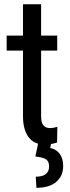

<svg xmlns="http://www.w3.org/2000/svg" viewBox="-20 -669 327 901"><path d="M172.9 -502H246.6H248.5V-500V-433.6V-431.6H246.6H172.9V-125.5Q172.9 -93.3 182.6 -82Q193.8 -67.9 214.4 -67.9Q230.5 -67.9 246.6 -73.2L249 -74.2V-71.3L248 -2V-0.5L247.1 0Q218.8 9.3 189.5 9.3Q139.6 9.3 113.8 -25.9Q87.9 -61 87.9 -124.5V-431.6H13.2H11.2V-433.6V-500V-502H13.2H87.9V-647V-648.9H89.4H171.4H172.9V-647ZM220.7 0 215.8 25.4Q245.1 31.7 260.7 53.7Q276.4 75.7 276.4 109.9Q276.4 156.7 243.9 184.6Q211.4 212.4 150.9 212.4L147.9 160.2Q210.4 160.2 210.4 111.8Q210.4 89.8 197.5 79.8Q184.6 69.8 146 65.4L159.7 0Z"/></svg>

Font: MAUL Condensed
Style: Condensed Regular
Weight: 400
Designer: MAUL
Version: Version 1.0; 2020; ttfautohint (v1.8.3)